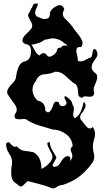

<svg xmlns="http://www.w3.org/2000/svg" viewBox="-20 -1033 583 1081"><path d="M258.8 21Q229 10.7 197.8 2.4Q167 -5.9 136.2 -13.7Q122.6 -2 109.4 11.7Q104 17.1 98.1 17.1Q88.4 17.1 76.7 3.4Q46.9 -11.2 43.9 -44.9Q43 -56.2 43 -66.9Q43 -88.4 47.4 -106.9Q48.3 -112.8 48.3 -118.7Q48.3 -144.5 32.2 -167Q14.2 -193.4 14.2 -221.7Q14.2 -223.1 14.2 -224.6Q22 -232.4 27.8 -232.4Q32.2 -232.4 35.2 -228Q42.5 -218.3 52.7 -210.9Q57.1 -207.5 62.5 -206.5Q62.5 -206.5 64.9 -206.5Q69.3 -206.5 74.7 -209Q93.8 -186 118.7 -183.6Q143.1 -181.2 168.5 -175.8Q194.3 -161.6 204.1 -135.3Q212.9 -113.3 212.9 -90.8Q212.9 -86.4 212.4 -82.5Q235.4 -89.8 260.3 -117.7Q275.4 -134.3 275.4 -150.4Q275.4 -161.1 268.6 -172.4Q262.2 -182.1 250.5 -208.5Q246.6 -217.8 246.6 -223.6Q246.6 -232.4 255.9 -232.4Q257.8 -232.4 259.8 -231.9Q262.2 -208.5 274.4 -188Q286.6 -167.5 297.9 -147Q293.9 -135.3 281.2 -114.3Q276.4 -106 276.4 -101.1Q276.4 -93.8 287.6 -93.8Q288.6 -93.8 289.6 -93.8Q309.1 -96.7 320.8 -117.7Q332 -138.2 345.7 -148.9Q351.6 -153.3 358.4 -153.8Q359.4 -153.8 360.4 -153.8Q366.2 -153.8 374.5 -149.4Q376.5 -140.6 376.5 -133.8Q376.5 -130.9 376 -128.9Q376 -128.9 376 -127.4Q376 -127 376 -126.5Q377.4 -126.5 384.3 -141.1Q387.2 -148.4 387.2 -156.2Q387.2 -167 381.3 -177.7Q377.9 -184.6 377.9 -190.4Q377.9 -201.7 389.2 -210.4Q386.2 -252 351.6 -277.8Q316.9 -303.2 277.3 -303.7Q241.7 -314 206.1 -324.7Q169.9 -335.4 137.7 -353.5Q128.9 -363.3 112.8 -363.3Q108.4 -363.3 103.5 -362.3Q95.7 -361.3 89.4 -361.3Q76.7 -361.3 68.8 -365.2Q64 -367.7 62.5 -374Q62 -375.5 62 -377.4Q62 -382.8 64.9 -391.1Q74.2 -402.8 74.2 -416Q74.2 -430.7 62 -446.8Q39.6 -477.1 25.4 -499Q20 -507.3 20 -515.1Q20 -517.1 20.5 -518.6Q22 -527.8 27.3 -536.1Q37.6 -552.2 53.7 -567.9Q69.8 -583.5 70.8 -603.5Q74.2 -629.9 85.4 -657.2Q96.7 -684.6 127 -689.5Q153.3 -701.2 154.8 -741.2Q154.8 -741.2 154.8 -743.7Q154.8 -781.2 126.5 -784.2Q114.3 -788.1 109.9 -794.4Q106 -799.8 106 -805.7Q106 -805.7 106 -807.1Q107.9 -823.7 127.9 -842.3Q148.4 -860.8 157.2 -873Q161.6 -881.3 161.6 -889.2Q161.6 -898.4 155.8 -908.2Q145.5 -925.8 138.7 -942.4Q138.2 -944.8 138.2 -947.3Q138.2 -954.1 143.6 -961.4Q151.4 -970.7 153.8 -980.5Q163.1 -993.7 166 -1004.4Q168 -1013.2 185.5 -1013.2Q189.5 -1013.2 194.3 -1012.7Q190.9 -998.5 183.6 -982.9Q177.7 -971.2 177.7 -961.4Q177.7 -957.5 178.7 -954.1Q179.7 -947.3 186 -941.9Q191.9 -936.5 204.6 -933.6Q217.8 -925.8 231.4 -925.8Q235.8 -926.3 244.6 -927.7Q261.2 -933.1 261.2 -953.6Q261.2 -957 260.7 -960.9Q269 -984.9 300.3 -999.5Q309.6 -1003.9 316.9 -1003.9Q334.5 -1003.9 342.3 -980Q333.5 -966.3 333.5 -954.6Q333.5 -939.5 347.7 -926.8Q372.1 -903.8 388.7 -882.3Q393.1 -873 400.9 -863.8Q408.7 -854 416.5 -844.2Q431.6 -826.2 440.9 -807.1Q444.8 -799.3 444.8 -791.5Q444.8 -779.8 436.5 -768.1Q432.6 -768.6 429.2 -768.6Q423.8 -768.6 419.9 -767.1Q414.1 -764.6 412.1 -759.8Q409.7 -754.4 409.7 -746.6Q409.7 -737.8 413.1 -726.6Q418 -710 418 -697.3Q418 -694.3 417.5 -691.4Q424.8 -687 433.6 -687Q443.8 -687 456.1 -693.4Q478 -705.1 494.6 -711.4Q498.5 -719.7 501 -736.8Q503.4 -753.4 509.8 -756.8Q510.7 -757.3 511.7 -757.3Q513.7 -757.3 516.1 -755.4Q520 -752.9 525.4 -744.1Q528.8 -736.3 528.8 -728.5Q528.8 -716.3 520 -705.1Q505.4 -687 498.5 -668.9Q496.1 -661.6 496.1 -654.8Q496.1 -651.9 496.6 -648.4Q498.5 -637.7 510.3 -626.5Q522 -619.1 525.4 -610.4Q527.3 -604.5 527.3 -598.1Q527.3 -594.7 526.9 -591.3Q523.4 -573.2 513.2 -552.7Q507.3 -541 507.3 -529.8Q507.3 -521 510.7 -512.2Q510.3 -502.4 506.8 -497.6Q503.4 -492.7 498.5 -490.7Q491.7 -488.3 483.4 -488.3Q477.1 -488.3 469.2 -489.7Q464.8 -490.7 460.9 -490.7Q449.2 -490.7 441.9 -481.9Q420.9 -486.8 420.4 -503.9Q419.9 -521.5 416.5 -538.1Q414.6 -547.4 409.7 -554.7Q404.8 -562 393.1 -566.4Q370.6 -585 346.7 -607.4Q323.2 -629.4 292.5 -629.4Q292.5 -629.4 291 -629.4Q262.2 -616.2 229.5 -614.7Q196.3 -613.3 181.6 -576.2Q163.1 -555.7 163.1 -529.3Q163.1 -523.9 163.6 -519Q168 -486.8 192.4 -466.3Q215.3 -461.9 225.6 -447.3Q235.4 -432.6 235.4 -409.2Q244.6 -400.4 251 -400.4Q257.3 -400.9 261.7 -406.2Q272.5 -418.9 280.3 -443.8Q285.2 -460.9 297.4 -460.9Q303.2 -460.9 311 -457Q314 -435.1 331.1 -435.1Q331.5 -435.1 332 -435.1Q350.1 -435.5 354 -449.7Q354.5 -451.7 354.5 -453.6Q354.5 -456.5 353.5 -460Q352.1 -465.8 346.7 -472.2Q342.8 -481 342.8 -485.4Q342.8 -489.3 344.7 -490.7Q345.7 -491.2 346.7 -491.2Q354 -491.2 370.1 -476.1Q387.2 -459.5 387.2 -447.3Q387.2 -447.3 387.2 -445.8Q396 -434.6 396 -418.9Q396 -411.6 394 -403.3Q392.1 -395.5 392.1 -389.2Q392.1 -374.5 401.9 -367.7Q426.3 -382.3 437 -410.6Q447.8 -439.5 451.7 -460.4Q459.5 -452.6 461.4 -445.3Q461.9 -442.4 461.9 -439.9Q461.9 -435.1 460.4 -430.2Q455.1 -413.1 440.4 -395.5Q431.2 -384.8 431.2 -373.5Q431.2 -366.7 434.6 -360.4Q447.8 -342.8 465.8 -321.3Q475.6 -309.6 485.8 -309.6Q494.1 -309.6 502.9 -317.9Q515.1 -298.8 515.1 -277.3Q515.1 -263.7 510.3 -249.5Q502.9 -228 502.9 -206.5Q502.9 -191.9 506.3 -177.7Q510.7 -164.6 510.7 -151.9Q510.7 -131.8 499 -115.2Q479.5 -87.9 456.5 -65.4Q431.2 -39.6 399.4 -21Q367.2 -2.9 333.5 8.3Q314.5 8.8 295.9 21.5Q287.1 27.8 277.8 27.8Q268.6 27.8 258.8 21ZM286.6 -727.5Q299.8 -739.7 301.3 -752.4Q303.2 -765.1 325.2 -765.6Q328.6 -776.9 343.8 -776.9Q346.7 -776.9 349.6 -776.4Q349.6 -776.4 354 -776.4Q358.9 -776.4 358.4 -777.8Q358.4 -780.8 342.8 -789.1Q319.8 -811 290 -815.9Q281.2 -817.4 272.5 -817.4Q258.3 -814.5 230.5 -808.6Q215.8 -796.9 193.4 -789.6Q171.4 -782.7 157.2 -781.2Q167.5 -765.6 176.3 -747.6Q185.1 -730 202.1 -720.2Q212.4 -733.4 225.1 -733.9Q225.1 -733.9 225.6 -733.9Q237.8 -733.9 248 -716.8Q252.9 -713.9 258.8 -713.9Q263.7 -713.9 268.6 -716.3Q278.8 -721.2 286.6 -727.5Z"/></svg>

Font: Brazier Flame
Style: Regular
Weight: 400
Designer: Walter E Stewart
Version: 0.1